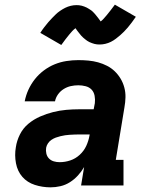

<svg xmlns="http://www.w3.org/2000/svg" viewBox="-20 -796 640 824"><path d="M197 8Q162 8 129.5 -2.5Q97 -13 76 -37Q55 -61 48.5 -95.5Q42 -130 48 -164Q52 -192 65.5 -219Q79 -246 102 -265Q125 -284 152.5 -296Q180 -308 208 -315Q236 -322 264 -324.5Q292 -327 319 -327H382L387 -353Q389 -369 386 -385Q383 -401 373 -411.5Q363 -422 347.5 -426Q332 -430 316 -430Q300 -430 284 -426.5Q268 -423 253.5 -414Q239 -405 229 -391Q219 -377 216 -361H86Q91 -387 102 -411Q113 -435 129.5 -456Q146 -477 168 -493.5Q190 -510 214.5 -520Q239 -530 265 -534Q291 -538 316 -538Q338 -538 359.5 -536Q381 -534 401 -528.5Q421 -523 439.5 -513.5Q458 -504 472.5 -490Q487 -476 497.5 -458.5Q508 -441 513.5 -420.5Q519 -400 518.5 -378.5Q518 -357 514 -335L477 -110H510V0H328L341 -79Q330 -60 314.5 -43Q299 -26 280 -14Q261 -2 239.5 3Q218 8 197 8ZM236 -100Q259 -100 281.5 -107.5Q304 -115 322 -131.5Q340 -148 350 -169.5Q360 -191 364 -214L365 -219H319Q309 -219 299 -218.5Q289 -218 279 -217.5Q269 -217 259.5 -215.5Q250 -214 239.5 -211.5Q229 -209 219.5 -205.5Q210 -202 201 -196Q192 -190 186 -181Q180 -172 178 -162Q176 -149 179 -136.5Q182 -124 190.5 -115.5Q199 -107 211 -103.5Q223 -100 236 -100ZM243 -603 153 -655Q162 -669 170.5 -680Q179 -691 187.5 -701Q196 -711 204 -719Q212 -727 219.5 -734.5Q227 -742 238 -749.5Q249 -757 260 -762.5Q271 -768 283.5 -771Q296 -774 308 -774Q313 -774 319 -773.5Q325 -773 330.5 -771.5Q336 -770 341.5 -768Q347 -766 352 -763.5Q357 -761 361.5 -758Q366 -755 370 -752.5Q374 -750 379 -745Q384 -740 387.5 -736Q391 -732 394 -728Q397 -724 400 -720.5Q403 -717 406 -712.5Q409 -708 412 -704Q420 -710 425.5 -716.5Q431 -723 438.5 -731.5Q446 -740 454.5 -751.5Q463 -763 473 -776L563 -724Q554 -711 545.5 -699.5Q537 -688 528.5 -678Q520 -668 512 -660Q504 -652 496 -645Q488 -638 477.5 -630Q467 -622 456 -616.5Q445 -611 432.5 -608Q420 -605 408 -605Q402 -605 396.5 -605.5Q391 -606 385.5 -607.5Q380 -609 374.5 -611Q369 -613 363.5 -615.5Q358 -618 354 -621Q350 -624 346 -627Q342 -630 337 -634.5Q332 -639 328.5 -643Q325 -647 322 -651Q319 -655 316 -658.5Q313 -662 309.5 -667Q306 -672 304 -675Q296 -669 290 -662.5Q284 -656 277 -647.5Q270 -639 261.5 -628Q253 -617 243 -603Z"/></svg>

Font: Iosevka Slab XBdExObl
Style: Regular
Weight: 800
Width: 7
Italic angle: -9°
Monospace: yes
Designer: Belleve Invis
Foundry: Belleve Invis
Version: Version 11.1.0; ttfautohint (v1.8.3)